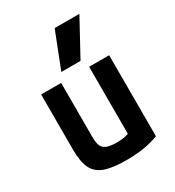

<svg xmlns="http://www.w3.org/2000/svg" viewBox="-190 -901 931 1022"><g transform="rotate(-30 275.0 -390.0)"><path d="M286 10Q202 10 154 -7Q106 -24 86 -65.5Q66 -107 66 -180V-520H189V-187Q189 -152 197.5 -132.5Q206 -113 228.5 -105Q251 -97 289 -97Q311 -97 328 -99.5Q345 -102 365.5 -109.5Q386 -117 416 -131L361 -54V-520H484V-22Q442 -6 394 2Q346 10 286 10ZM337 -570H219L305 -790H457Z"/></g></svg>

Font: M PLUS Code Latin SemiExpanded SemiBold
Style: Regular
Weight: 600
Width: 6
Designer: Coji Morishita
Foundry: UNDERFOREST DESIGN
Version: Version 1.002; ttfautohint (v1.8.3)